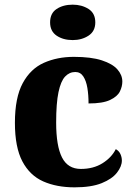

<svg xmlns="http://www.w3.org/2000/svg" viewBox="-20 -794 581 824"><path d="M300 10Q223 10 165.5 -15.5Q108 -41 76 -101.5Q44 -162 44 -267Q44 -375 77.5 -437Q111 -499 168.5 -524.5Q226 -550 297 -550Q371 -550 417 -535Q463 -520 484 -496Q505 -472 505 -444Q505 -423 494.5 -401.5Q484 -380 452.5 -365Q421 -350 360 -350Q360 -386 355 -416.5Q350 -447 337.5 -466Q325 -485 303 -485Q278 -485 259.5 -465.5Q241 -446 231 -398.5Q221 -351 221 -268Q221 -168 246 -118.5Q271 -69 327 -69Q381 -69 420 -93.5Q459 -118 477 -154Q491 -146 497 -132.5Q503 -119 503 -105Q503 -80 482 -53Q461 -26 416.5 -8Q372 10 300 10ZM292 -622Q251 -622 223 -641Q195 -660 195 -698Q195 -737 223 -755.5Q251 -774 292 -774Q331 -774 360 -755.5Q389 -737 389 -698Q389 -660 360 -641Q331 -622 292 -622Z"/></svg>

Font: Noto Serif Tamil ExtraBold
Style: Regular
Weight: 800
Designer: Indian Type Foundry, Tom Grace, and the Monotype Design Team
Foundry: Monotype Imaging Inc.
Version: Version 2.004; ttfautohint (v1.8.4.7-5d5b)